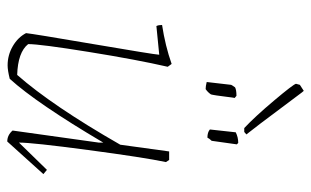

<svg xmlns="http://www.w3.org/2000/svg" viewBox="-188 -682 877 542"><g transform="rotate(90 251.0 -411.5)"><path d="M353 -662H342Q310 -692 264.5 -746Q219 -800 217 -808L220 -819Q232 -827 237 -830L242 -824L329 -708L360 -668ZM346 -565Q351 -608 354 -638Q368 -645 384 -645L388 -641Q378 -571 378 -570Q372 -564 369 -558Q354 -558 346 -565ZM212 -556 220 -625Q220 -626 227 -636Q234 -640 251 -640L257 -635Q256 -631 254 -614Q252 -597 250 -584Q248 -571 247 -568Q241 -559 232 -553Q224 -553 212 -556ZM165 6Q136 6 111 -8.5Q86 -23 74 -46Q76 -66 105 -236Q134 -406 135 -422L54 -414Q51 -420 51 -430Q110 -439 161 -457L169 -446Q149 -359 127 -222.5Q105 -86 105 -52Q128 -23 192 -21Q279 -120 389 -312L408 -450H432L438 -441Q425 -379 404 -221.5Q383 -64 383 -26L460 -105L472 -95L380 7Q362 7 349 -8L383 -251V-264Q272 -76 203 0Q179 6 165 6Z"/></g></svg>

Font: Albura ExtraLight
Style: Italic
Weight: 156
Italic angle: -7°
Designer: Mercedes Jáuregui
Foundry: Omnibus-Type Team
Version: Version 1.000